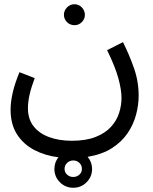

<svg xmlns="http://www.w3.org/2000/svg" viewBox="-20 -517 725 907"><path d="M332 -398Q311 -398 296.5 -412.5Q282 -427 282 -447Q282 -467 296.5 -482Q311 -497 332 -497Q352 -497 366.5 -482Q381 -467 381 -447Q381 -427 366.5 -412.5Q352 -398 332 -398ZM30 1Q30 -35 40 -79Q50 -123 72 -176L144 -148Q128 -106 120 -71Q112 -36 112 -6Q112 46 139 80Q166 114 213 131Q260 148 319 148Q386 148 431.5 130Q477 112 504 82.5Q531 53 542.5 17Q554 -19 554 -54Q554 -92 539.5 -146Q525 -200 486 -280L561 -318Q590 -260 612.5 -196.5Q635 -133 635 -65Q635 -22 623 24Q611 70 583.5 111Q556 152 510 182Q464 212 394 224Q415 249 415 281Q415 318 389 344Q363 370 326 370Q289 370 263 344Q237 318 237 281Q237 250 256 226Q192 218 141 191Q90 164 60 117Q30 70 30 1ZM326 319Q343 319 355 308Q367 297 367 281Q367 264 355 252.5Q343 241 326 241Q309 241 297 252.5Q285 264 285 281Q285 297 297 308Q309 319 326 319Z"/></svg>

Font: TSCustom
Style: Regular
Weight: 400
Designer: Monotype Design Team
Foundry: Monotype Imaging Inc.
Version: Version 2.004; ttfautohint (v1.8.3) -l 8 -r 50 -G 200 -x 14 